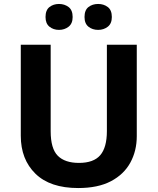

<svg xmlns="http://www.w3.org/2000/svg" viewBox="-20 -940 796 970"><path d="M671 -714V-252Q671 -178 638.5 -118.5Q606 -59 540.5 -24.5Q475 10 375 10Q233 10 159 -62.5Q85 -135 85 -254V-714H236V-277Q236 -189 272 -153Q308 -117 379 -117Q453 -117 486.5 -156Q520 -195 520 -278V-714ZM210 -854Q210 -889 230 -904.5Q250 -920 278 -920Q306 -920 326.5 -904.5Q347 -889 347 -854Q347 -821 326.5 -805Q306 -789 278 -789Q250 -789 230 -805Q210 -821 210 -854ZM407 -854Q407 -889 427 -904.5Q447 -920 476 -920Q504 -920 524.5 -904.5Q545 -889 545 -854Q545 -821 524.5 -805Q504 -789 476 -789Q447 -789 427 -805Q407 -821 407 -854Z"/></svg>

Font: Noto IKEA Latin
Style: Bold
Weight: 700
Designer: Monotype Design Team
Foundry: Monotype Imaging Inc.
Version: Version 1.0